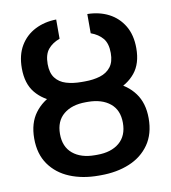

<svg xmlns="http://www.w3.org/2000/svg" viewBox="-85 -834 819 917"><g transform="rotate(-10 324.5 -375.0)"><path d="M319.3 -436H330.6Q407.7 -436 469.2 -412.6Q530.8 -389.2 566.4 -340.8Q602.1 -292.5 602.1 -218.8Q602.1 -143.1 566.4 -92Q530.8 -41 469.5 -15.6Q408.2 9.8 330.6 9.8H319.3Q241.7 9.8 180.2 -15.6Q118.7 -41 82.8 -91.8Q46.9 -142.6 46.9 -217.8Q46.9 -292.5 82.8 -340.8Q118.7 -389.2 179.9 -412.8Q241.2 -436.5 319.3 -436ZM330.6 -346.2H319.3Q251.5 -346.2 211.7 -313.2Q171.9 -280.3 171.9 -217.8Q171.9 -155.8 211.7 -122.6Q251.5 -89.4 319.3 -89.4H330.6Q397.9 -89.4 437.5 -122.6Q477.1 -155.8 477.1 -218.8Q477.1 -280.8 437.3 -313.2Q397.5 -345.7 330.6 -346.2ZM332.5 -444.8Q374 -444.8 406.7 -454.8Q439.5 -464.8 458.7 -489.3Q478 -513.7 478 -557.1Q478 -603.5 457.3 -628.4Q436.5 -653.3 399.9 -666.5V-759.8Q458 -758.8 503.4 -735.4Q548.8 -711.9 575.4 -667.5Q602.1 -623 602.1 -558.6Q602.1 -483.9 565.7 -439.5Q529.3 -395 468.3 -375.5Q407.2 -356 332.5 -356H316.4Q242.7 -356 181.4 -375.5Q120.1 -395 83.5 -439.5Q46.9 -483.9 46.9 -558.6Q46.9 -623 73.5 -667.5Q100.1 -711.9 146 -735.4Q191.9 -758.8 249 -759.8V-666.5Q212.9 -653.3 192.4 -628.4Q171.9 -603.5 171.9 -557.1Q171.9 -514.2 190.7 -489.5Q209.5 -464.8 242.4 -454.8Q275.4 -444.8 316.4 -444.8Z"/></g></svg>

Font: Inter Cardless
Style: Medium
Weight: 500
Designer: Rasmus Andersson
Foundry: rsms
Version: Version 4.001;git-9221beed3